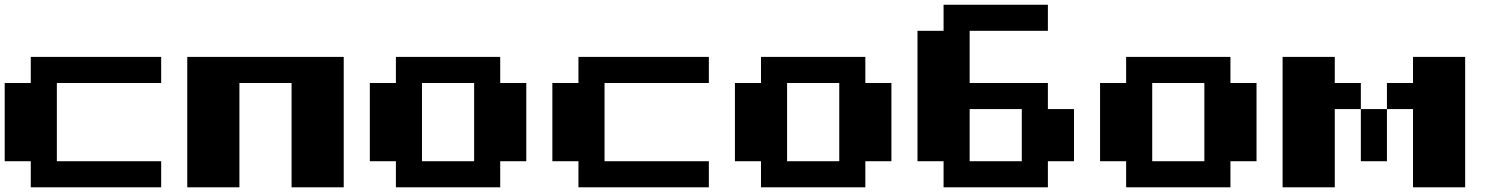

<svg xmlns="http://www.w3.org/2000/svg" viewBox="-20 -798 6373 818"><path d="M111.1 -111.1H0V-444.4H111.1V-555.6H666.7V-444.4H222.2V-111.1H666.7V0H111.1Z M1222.2 0V-444.4H1000V0H777.8V-555.6H1444.4V0Z M1666.7 -111.1H1555.6V-444.4H1666.7V-555.6H2111.1V-444.4H2222.2V-111.1H2111.1V0H1666.7ZM2000 -444.4H1777.8V-111.1H2000Z M2444.4 -111.1H2333.3V-444.4H2444.4V-555.6H3000V-444.4H2555.6V-111.1H3000V0H2444.4Z M3222.2 -111.1H3111.1V-444.4H3222.2V-555.6H3666.7V-444.4H3777.8V-111.1H3666.7V0H3222.2ZM3555.6 -444.4H3333.3V-111.1H3555.6Z M4000 -111.1H3888.9V-666.7H4000V-777.8H4444.4V-666.7H4111.1V-444.4H4444.4V-333.3H4555.6V-111.1H4444.4V0H4000ZM4333.3 -111.1V-333.3H4111.1V-111.1Z M4777.8 -111.1H4666.7V-444.4H4777.8V-555.6H5222.2V-444.4H5333.3V-111.1H5222.2V0H4777.8ZM5111.1 -444.4H4888.9V-111.1H5111.1Z M5888.9 -111.1H5777.8V-333.3H5888.9ZM6000 -444.4V-555.6H6222.2V0H6000V-333.3H5888.9V-444.4ZM5666.7 -333.3V0H5444.4V-555.6H5666.7V-444.4H5777.8V-333.3Z"/></svg>

Font: Pixeloid Sans
Style: Bold
Weight: 700
Monospace: yes
Designer: GGBot
Version: 0.3